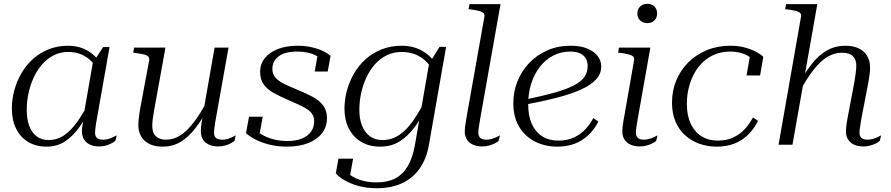

<svg xmlns="http://www.w3.org/2000/svg" viewBox="-20 -769 4731 1020"><path d="M528 -402 510 -372Q495 -412 470 -439Q445 -466 413 -479.5Q381 -493 342 -493Q300 -493 265 -475Q230 -457 203.5 -426.5Q177 -396 159 -357Q141 -318 131.5 -274Q122 -230 122 -186Q122 -136 135.5 -100Q149 -64 175 -44.5Q201 -25 237 -25Q285 -25 322.5 -51.5Q360 -78 393 -125.5Q426 -173 458 -235L475 -215Q439 -146 403 -95.5Q367 -45 325 -17.5Q283 10 227 10Q171 10 129.5 -15Q88 -40 65.5 -85.5Q43 -131 43 -193Q43 -241 56 -289Q69 -337 93.5 -379.5Q118 -422 154.5 -455Q191 -488 238 -507Q285 -526 342 -526Q386 -526 422.5 -511Q459 -496 486 -468.5Q513 -441 528 -402ZM562 -519 491 -117Q489 -107 488 -97.5Q487 -88 486 -80Q485 -72 485 -65Q485 -45 495.5 -36Q506 -27 527 -27Q550 -27 569.5 -35.5Q589 -44 600 -50L593 -21Q585 -14 571.5 -7Q558 0 541.5 4.5Q525 9 507 9Q480 9 459.5 0Q439 -9 427 -27Q415 -45 415 -74Q415 -87 418.5 -105.5Q422 -124 426 -144L422 -142L475 -447L484 -452L528 -519Z M798 -179Q794 -157 791.5 -137.5Q789 -118 789 -101Q789 -78 796.5 -61.5Q804 -45 821 -36Q838 -27 862 -27Q903 -27 938.5 -50Q974 -73 1008.5 -118Q1043 -163 1079 -230L1093 -208Q1056 -137 1018.5 -88.5Q981 -40 939 -15Q897 10 844 10Q783 10 749 -21Q715 -52 715 -105Q715 -122 717.5 -141.5Q720 -161 723 -183L772 -446Q775 -460 768.5 -467.5Q762 -475 747.5 -479Q733 -483 709 -486L688 -489L692 -516H859ZM1123 -118Q1122 -108 1120.5 -98.5Q1119 -89 1118 -80.5Q1117 -72 1117 -65Q1117 -45 1127.5 -36Q1138 -27 1160 -27Q1183 -27 1202.5 -35.5Q1222 -44 1232 -50L1226 -21Q1218 -14 1204.5 -7Q1191 0 1174 4.5Q1157 9 1137 9Q1098 9 1072.5 -11.5Q1047 -32 1047 -74Q1047 -85 1048.5 -98.5Q1050 -112 1052.5 -127Q1055 -142 1058 -156V-163L1120 -516H1194Z M1504 10Q1454 10 1410.5 -1Q1367 -12 1335 -29Q1303 -46 1287 -62L1303 -149H1376L1356 -42Q1350 -47 1346 -53.5Q1342 -60 1340.5 -66.5Q1339 -73 1339 -79Q1357 -61 1382 -48Q1407 -35 1439 -27.5Q1471 -20 1507 -20Q1554 -20 1585.5 -33.5Q1617 -47 1633 -70.5Q1649 -94 1649 -125Q1649 -146 1639.5 -161.5Q1630 -177 1611.5 -189Q1593 -201 1568 -212.5Q1543 -224 1513 -237Q1469 -256 1434.5 -275Q1400 -294 1381 -320.5Q1362 -347 1362 -387Q1362 -430 1387.5 -461Q1413 -492 1457.5 -509Q1502 -526 1561 -526Q1601 -526 1636 -518Q1671 -510 1697 -497.5Q1723 -485 1736 -472L1721 -389H1652L1669 -486Q1679 -480 1686 -473Q1693 -466 1697 -457Q1701 -448 1700 -439Q1686 -458 1664.5 -470.5Q1643 -483 1616.5 -489Q1590 -495 1559 -495Q1493 -495 1460 -469.5Q1427 -444 1427 -403Q1427 -375 1443.5 -356.5Q1460 -338 1489.5 -323.5Q1519 -309 1558 -293Q1605 -274 1640.5 -255Q1676 -236 1696.5 -209Q1717 -182 1717 -141Q1717 -95 1690.5 -61Q1664 -27 1616.5 -8.5Q1569 10 1504 10Z M2184 3 2262 -445 2271 -449 2315 -520H2350L2258 4Q2245 76 2209 127Q2173 178 2115.5 204.5Q2058 231 1981 231Q1930 231 1887 219.5Q1844 208 1812.5 190Q1781 172 1764 152L1778 74H1856L1837 177Q1828 176 1822 172.5Q1816 169 1813 162Q1810 155 1809.5 146Q1809 137 1812 125Q1820 146 1844 163Q1868 180 1903.5 190Q1939 200 1981 200Q2039 200 2079.5 179Q2120 158 2146 114Q2172 70 2184 3ZM2308 -403 2288 -373Q2273 -413 2247 -439.5Q2221 -466 2187.5 -479.5Q2154 -493 2114 -493Q2071 -493 2035 -475.5Q1999 -458 1972 -427.5Q1945 -397 1926.5 -357.5Q1908 -318 1898.5 -273.5Q1889 -229 1889 -184Q1889 -138 1903 -102Q1917 -66 1944.5 -45.5Q1972 -25 2012 -25Q2060 -25 2099.5 -51Q2139 -77 2172.5 -124.5Q2206 -172 2237 -234L2253 -213Q2220 -144 2183 -94Q2146 -44 2102 -17Q2058 10 2000 10Q1941 10 1898.5 -15.5Q1856 -41 1833 -86.5Q1810 -132 1810 -191Q1810 -240 1823 -288Q1836 -336 1861 -379Q1886 -422 1923 -455Q1960 -488 2008 -507Q2056 -526 2114 -526Q2148 -526 2178.5 -517.5Q2209 -509 2234 -492.5Q2259 -476 2278 -453.5Q2297 -431 2308 -403Z M2553 -678Q2556 -691 2549.5 -698.5Q2543 -706 2528 -710Q2513 -714 2489 -718L2469 -720L2474 -747H2639L2531 -138Q2529 -124 2526.5 -110Q2524 -96 2522.5 -85Q2521 -74 2521 -65Q2521 -46 2531.5 -36.5Q2542 -27 2563 -27Q2578 -27 2592 -31Q2606 -35 2617.5 -40.5Q2629 -46 2636 -50L2629 -21Q2622 -14 2608 -7Q2594 0 2577 4.5Q2560 9 2541 9Q2515 9 2494 0Q2473 -9 2461 -26.5Q2449 -44 2449 -71Q2449 -82 2450.5 -95Q2452 -108 2455 -124Q2458 -140 2461 -160Z M2941 10Q2875 10 2822 -17Q2769 -44 2738 -95.5Q2707 -147 2707 -222Q2707 -282 2729 -337Q2751 -392 2791.5 -434.5Q2832 -477 2888 -501.5Q2944 -526 3012 -526Q3063 -526 3099 -511.5Q3135 -497 3154.5 -472Q3174 -447 3174 -416Q3174 -377 3147 -347.5Q3120 -318 3068 -294Q3016 -270 2938.5 -250Q2861 -230 2760 -211L2765 -239Q2858 -258 2922.5 -276Q2987 -294 3026.5 -314Q3066 -334 3084 -359.5Q3102 -385 3102 -419Q3102 -441 3092 -458.5Q3082 -476 3061.5 -485.5Q3041 -495 3010 -495Q2960 -495 2918.5 -473.5Q2877 -452 2847.5 -413.5Q2818 -375 2802 -324.5Q2786 -274 2786 -215Q2786 -153 2805.5 -110Q2825 -67 2861 -44.5Q2897 -22 2946 -22Q2994 -22 3029 -38.5Q3064 -55 3089.5 -82Q3115 -109 3132 -142L3159 -123Q3136 -79 3104 -49.5Q3072 -20 3031.5 -5Q2991 10 2941 10Z M3286 -71Q3286 -82 3287.5 -95Q3289 -108 3291.5 -124Q3294 -140 3298 -160L3348 -446Q3351 -460 3344.5 -467.5Q3338 -475 3323.5 -479Q3309 -483 3285 -487L3264 -489L3268 -516H3435L3368 -138Q3366 -124 3363.5 -110Q3361 -96 3359.5 -85Q3358 -74 3358 -65Q3358 -46 3368.5 -36.5Q3379 -27 3400 -27Q3415 -27 3429 -31Q3443 -35 3454.5 -40.5Q3466 -46 3473 -50L3466 -21Q3459 -14 3445 -7Q3431 0 3414 4.5Q3397 9 3379 9Q3352 9 3331 0Q3310 -9 3298 -27Q3286 -45 3286 -71ZM3366 -697Q3366 -721 3381.5 -735Q3397 -749 3419 -749Q3441 -749 3456 -735Q3471 -721 3471 -697Q3471 -674 3456 -660Q3441 -646 3419 -646Q3397 -646 3381.5 -660Q3366 -674 3366 -697Z M3793 -22Q3844 -22 3880.5 -41Q3917 -60 3941 -88Q3965 -116 3980 -145L4007 -127Q3984 -81 3951.5 -50.5Q3919 -20 3878.5 -5Q3838 10 3788 10Q3738 10 3695 -5.5Q3652 -21 3619 -51Q3586 -81 3568 -124.5Q3550 -168 3550 -224Q3550 -287 3572.5 -341.5Q3595 -396 3636.5 -437.5Q3678 -479 3735 -502.5Q3792 -526 3860 -526Q3907 -526 3943 -515Q3979 -504 4002.5 -490.5Q4026 -477 4035 -467L4018 -368H3946L3965 -477Q3976 -474 3981.5 -470Q3987 -466 3989.5 -460.5Q3992 -455 3991.5 -449Q3991 -443 3988 -437Q3978 -456 3958.5 -469Q3939 -482 3913.5 -488.5Q3888 -495 3858 -495Q3816 -495 3780.5 -481Q3745 -467 3717 -441.5Q3689 -416 3669.5 -381Q3650 -346 3639.5 -304.5Q3629 -263 3629 -217Q3629 -156 3649 -112.5Q3669 -69 3706 -45.5Q3743 -22 3793 -22Z M4116 0H4190L4322 -747H4156L4151 -720L4172 -718Q4196 -714 4211 -710Q4226 -706 4232 -698.5Q4238 -691 4235 -678ZM4556 -138 4594 -336Q4597 -356 4600 -375.5Q4603 -395 4602 -414Q4602 -447 4586.5 -472.5Q4571 -498 4542 -512Q4513 -526 4471 -526Q4418 -526 4374 -501.5Q4330 -477 4292 -428.5Q4254 -380 4216 -310L4231 -288Q4268 -355 4303.5 -400Q4339 -445 4376 -467Q4413 -489 4453 -489Q4492 -489 4510.5 -471Q4529 -453 4529 -421Q4529 -402 4526 -381.5Q4523 -361 4520 -339L4486 -160Q4482 -140 4479.5 -124Q4477 -108 4475.5 -95Q4474 -82 4474 -71Q4474 -45 4486 -27Q4498 -9 4518.5 0Q4539 9 4566 9Q4585 9 4602 4.5Q4619 0 4633 -7Q4647 -14 4654 -21L4661 -50Q4654 -46 4642.5 -40.5Q4631 -35 4617 -31Q4603 -27 4588 -27Q4567 -27 4556.5 -36Q4546 -45 4546 -65Q4546 -73 4547.5 -84.5Q4549 -96 4551.5 -110Q4554 -124 4556 -138Z"/></svg>

Font: Roboto Serif 120pt Expanded Light
Style: Italic
Weight: 300
Width: 7
Italic angle: -10°
Designer: Greg Gazdowicz
Foundry: Commercial Type
Version: Version 1.008